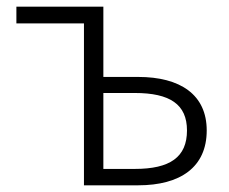

<svg xmlns="http://www.w3.org/2000/svg" viewBox="-20 -554 686 574"><path d="M231 0H393C519 0 598 -54 598 -164C598 -271 519 -324 393 -324H289V-534H29V-484H231ZM289 -49V-276H383C488 -276 539 -242 539 -164C539 -84 488 -49 383 -49Z"/></svg>

Font: GenYoGothic2 TW L
Style: Regular
Weight: 300
Version: Version 2.100;PS 2.1;hotconv 16.6.51;makeotf.lib2.5.65220 DE